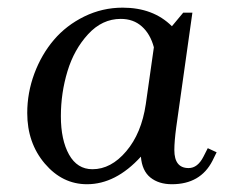

<svg xmlns="http://www.w3.org/2000/svg" viewBox="-20 -472 602 499"><path d="M50.8 -178.2Q50.8 -231 69.3 -280.8Q87.9 -330.6 120.1 -368.4Q152.3 -406.2 199.2 -429.2Q246.1 -452.1 298.8 -452.1Q378.4 -452.1 426.8 -403.8L456.1 -439H480L438 -141.1Q433.1 -104.5 433.1 -82Q433.1 -35.2 470.2 -35.2Q493.7 -35.2 508.8 -64.9L520 -86.9L543 -76.2L532.2 -54.2Q501 6.8 426.8 6.8Q392.6 6.8 370.8 -10.7Q349.1 -28.3 346.2 -64.9Q280.8 6.8 206.1 6.8Q142.1 6.8 96.4 -46.9Q50.8 -100.6 50.8 -178.2ZM138.2 -169.9Q138.2 -108.4 159.4 -70.3Q180.7 -32.2 220.2 -32.2Q268.6 -32.2 308.1 -78.9Q347.7 -125.5 358.9 -201.2L379.9 -349.1Q370.6 -383.8 348.6 -403.3Q326.7 -422.9 293.9 -422.9Q245.6 -422.9 209 -383.1Q172.4 -343.3 155.3 -286.6Q138.2 -230 138.2 -169.9Z"/></svg>

Font: Dihjauti
Style: Bold Italic
Weight: 700
Italic angle: -9°
Designer: T. Christopher White
Version: Version 3.0.0